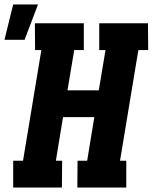

<svg xmlns="http://www.w3.org/2000/svg" viewBox="-56 -839 683 859"><path d="M3 0V-120H47L129 -615H101L100 -735H319V-615H276L246 -435H386L416 -615H388V-735H606L607 -615H563L481 -120H509V0H290L291 -120H334L366 -315H226L194 -120H222L221 0ZM-36 -661 3 -819H114L54 -661Z"/></svg>

Font: Iosevka Etoile Heavy
Style: Italic
Weight: 900
Italic angle: -9°
Designer: Belleve Invis
Foundry: Belleve Invis
Version: Version 22.1.2; ttfautohint (v1.8.4)